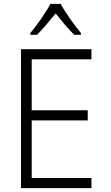

<svg xmlns="http://www.w3.org/2000/svg" viewBox="-20 -967 570 987"><path d="M136 -797V-788H170C200 -817 236 -862 266 -898C296 -861 330 -818 362 -788H396V-797C365 -834 316 -902 292 -947H239C217 -904 170 -838 136 -797ZM88 0H450V-52H143V-348H431V-400H143V-662H450V-714H88Z"/></svg>

Font: Noto Sans Mono Condensed Light
Style: Regular
Weight: 300
Width: 3
Designer: Monotype Design Team
Foundry: Monotype Imaging Inc.
Version: Version 2.014